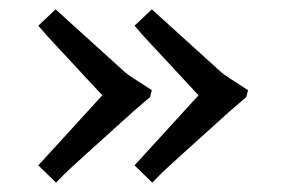

<svg xmlns="http://www.w3.org/2000/svg" viewBox="-20 -476 614 411"><path d="M511 -283 507 -268 472 -238Q334 -114 322 -101.5Q310 -89 306 -85L268 -122L405 -272L288 -398L268 -421L305 -456L454 -321Q462 -314 511 -283ZM305 -283 301 -268 266 -238Q128 -114 116 -101.5Q104 -89 100 -85L62 -122L199 -272L82 -398L62 -421L99 -456L248 -321Q256 -314 305 -283Z"/></svg>

Font: Asul
Style: Regular
Weight: 400
Version: Version 1.001